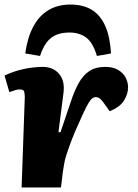

<svg xmlns="http://www.w3.org/2000/svg" viewBox="-24 -824 605 844"><path d="M85 -397Q85 -409 82.5 -420Q80 -431 64 -431Q54 -431 42.5 -427.5Q31 -424 17 -419L-4 -492Q28 -507 59.5 -515.5Q91 -524 118 -527Q145 -530 163 -530Q210 -530 236 -499Q262 -468 255 -415L233 -243H242L287 -376Q303 -425 322 -459Q341 -493 368.5 -511.5Q396 -530 438 -530Q473 -530 495.5 -516.5Q518 -503 528.5 -482.5Q539 -462 539 -440Q539 -411 521 -382Q503 -353 458 -335L437 -365Q425 -382 416.5 -389.5Q408 -397 396 -397Q389 -397 381.5 -391.5Q374 -386 364.5 -370Q355 -354 341.5 -325Q328 -296 307 -248Q292 -212 282.5 -186Q273 -160 267 -140.5Q261 -121 258 -103.5Q255 -86 252 -66L244 0H71ZM285 -804Q342 -804 380 -780.5Q418 -757 439 -709Q460 -661 464 -589L402 -578Q384 -638 354 -659.5Q324 -681 281 -681Q230 -681 200 -657Q170 -633 152 -578L87 -589Q96 -656 121 -704.5Q146 -753 187.5 -778.5Q229 -804 285 -804Z"/></svg>

Font: Literata 18pt ExtraBold
Style: Italic
Weight: 800
Italic angle: -2°
Designer: Latin by Veronika Burian and Jose Scaglione. Greek by Irene Vlachou. Cyrillic by Vera Evstafieva
Foundry: TypeTogether
Version: Version 3.103;gftools[0.9.29]